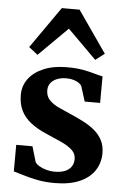

<svg xmlns="http://www.w3.org/2000/svg" viewBox="-58 -890 620 943"><g transform="rotate(5 252.0 -418.5)"><path d="M246.5 11Q200 11 160.2 3Q120.5 -5 90.5 -14.5Q60.5 -24 43 -28.5L43.5 -159.5H123.5L146 -83.5Q151.5 -73.5 166.8 -64.5Q182 -55.5 202 -50Q222 -44.5 242 -44.5Q274 -44.5 294.8 -53.5Q315.5 -62.5 325.5 -78.5Q335.5 -94.5 335.5 -114.5Q335.5 -141 316.2 -159Q297 -177 262.8 -192.8Q228.5 -208.5 183 -228Q140 -246.5 108.8 -270.8Q77.5 -295 61 -328Q44.5 -361 44.5 -406Q44.5 -451.5 70.8 -486.2Q97 -521 145 -541Q193 -561 258.5 -561Q306 -561 340.2 -554.5Q374.5 -548 397.8 -541Q421 -534 436.5 -531.5L436 -400.5H360L337 -473.5Q333 -482.5 322 -490Q311 -497.5 295.2 -502Q279.5 -506.5 261 -506.5Q234.5 -506.5 214.2 -498.2Q194 -490 183 -475.2Q172 -460.5 172 -440Q172 -410.5 190 -391.8Q208 -373 237.2 -359.5Q266.5 -346 299 -332Q330.5 -318.5 361 -302.8Q391.5 -287 415.8 -267Q440 -247 454.5 -219.8Q469 -192.5 469 -155Q469 -108.5 444.8 -70.8Q420.5 -33 371 -11Q321.5 11 246.5 11ZM109 -609 65 -643.5 208 -848H295.5L438 -643L393.5 -609L251.5 -750.5Z"/></g></svg>

Font: Merriweather 36pt
Style: Bold
Weight: 700
Designer: Eben Sorkin
Foundry: Eben Sorkin
Version: Version 2.100